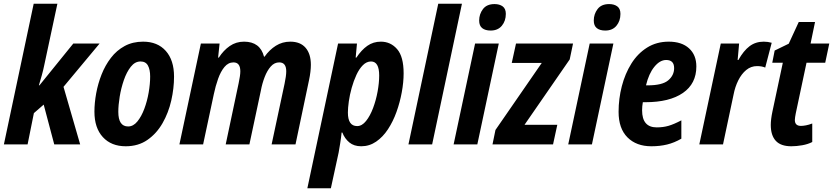

<svg xmlns="http://www.w3.org/2000/svg" viewBox="-20 -780 4499 1037"><path d="M1 0 162 -760H290L219 -428Q214 -403 206 -374Q198 -345 190 -319H193L376 -545H518L323 -311L413 0H273L216 -215L163 -169L129 0Z M659 10Q581 10 535.5 -39.5Q490 -89 490 -177Q490 -224 499.5 -276Q509 -328 528.5 -377.5Q548 -427 579 -467.5Q610 -508 653.5 -531.5Q697 -555 753 -555Q831 -555 875.5 -505Q920 -455 920 -366Q920 -303 905 -237Q890 -171 858 -115Q826 -59 776.5 -24.5Q727 10 659 10ZM672 -97Q700 -97 722 -124Q744 -151 759.5 -192.5Q775 -234 783 -280.5Q791 -327 791 -367Q791 -404 779 -426Q767 -448 739 -448Q709 -448 686.5 -419.5Q664 -391 649 -347.5Q634 -304 626.5 -258Q619 -212 619 -176Q619 -97 672 -97Z M949 0 1065 -545H1166L1158 -469H1162Q1187 -508 1221 -531.5Q1255 -555 1298 -555Q1385 -555 1406 -474H1409Q1435 -511 1470 -533Q1505 -555 1548 -555Q1602 -555 1630.5 -522Q1659 -489 1659 -430Q1659 -413 1656.5 -391.5Q1654 -370 1649 -347L1576 0H1447L1517 -328Q1521 -347 1523.5 -364.5Q1526 -382 1526 -395Q1526 -443 1488 -443Q1462 -443 1442.5 -421Q1423 -399 1409.5 -364Q1396 -329 1389 -291L1327 0H1199L1269 -331Q1273 -350 1275.5 -366.5Q1278 -383 1278 -395Q1278 -443 1241 -443Q1213 -443 1192.5 -418.5Q1172 -394 1158 -354.5Q1144 -315 1135 -272L1077 0Z M1640 237 1806 -545H1908L1901 -469H1905Q1932 -510 1964 -532.5Q1996 -555 2037 -555Q2090 -555 2125 -514.5Q2160 -474 2160 -384Q2160 -336 2150 -281.5Q2140 -227 2121.5 -175.5Q2103 -124 2075.5 -82Q2048 -40 2011.5 -15Q1975 10 1931 10Q1892 10 1867 -10.5Q1842 -31 1829 -64H1825Q1822 -34 1817.5 -6.5Q1813 21 1809 44L1767 237ZM1909 -99Q1935 -99 1957 -126.5Q1979 -154 1995 -196.5Q2011 -239 2019.5 -286Q2028 -333 2028 -372Q2028 -448 1984 -448Q1960 -448 1940 -428Q1920 -408 1905 -375.5Q1890 -343 1879.5 -305.5Q1869 -268 1864 -232.5Q1859 -197 1859 -172Q1859 -99 1909 -99Z M2186 0 2347 -760H2475L2314 0Z M2630 -615Q2601 -615 2584.5 -628Q2568 -641 2568 -669Q2568 -704 2588.5 -731Q2609 -758 2651 -758Q2678 -758 2695 -745.5Q2712 -733 2712 -705Q2712 -667 2690.5 -641Q2669 -615 2630 -615ZM2430 0 2546 -545H2674L2558 0Z M2640 0 2656 -78 2906 -440H2744L2767 -545H3075L3057 -459L2813 -106H2990L2967 0Z M3249 -615Q3220 -615 3203.5 -628Q3187 -641 3187 -669Q3187 -704 3207.5 -731Q3228 -758 3270 -758Q3297 -758 3314 -745.5Q3331 -733 3331 -705Q3331 -667 3309.5 -641Q3288 -615 3249 -615ZM3049 0 3165 -545H3293L3177 0Z M3498 10Q3417 10 3369 -38Q3321 -86 3321 -176Q3321 -247 3338.5 -314.5Q3356 -382 3390 -436.5Q3424 -491 3475 -523Q3526 -555 3592 -555Q3662 -555 3701.5 -519Q3741 -483 3741 -421Q3741 -328 3668.5 -278Q3596 -228 3466 -228H3452Q3448 -206 3448 -184Q3448 -92 3527 -92Q3562 -92 3591 -100.5Q3620 -109 3660 -130V-31Q3622 -9 3583 0.5Q3544 10 3498 10ZM3478 -319Q3557 -319 3589 -346Q3621 -373 3621 -412Q3621 -456 3578 -456Q3544 -456 3514 -419Q3484 -382 3469 -319Z M3757 0 3873 -545H3972L3964 -456H3968Q3996 -506 4028.5 -530.5Q4061 -555 4105 -555Q4127 -555 4148 -549L4113 -415Q4104 -419 4093 -421Q4082 -423 4069 -423Q4036 -423 4010.5 -402Q3985 -381 3967.5 -346Q3950 -311 3942 -269L3885 0Z M4254 10Q4197 10 4170 -19.5Q4143 -49 4143 -105Q4143 -135 4152 -178L4208 -441H4151L4164 -507L4240 -544L4294 -661H4382L4358 -545H4459L4437 -441H4336L4278 -168Q4276 -157 4274.5 -148Q4273 -139 4273 -132Q4273 -100 4306 -100Q4317 -100 4333 -103Q4349 -106 4367 -113V-13Q4344 -1 4313 4.5Q4282 10 4254 10Z"/></svg>

Font: Noto Sans Condensed
Style: Bold Italic
Weight: 700
Width: 3
Italic angle: -12°
Designer: Monotype Design Team
Foundry: Monotype Imaging Inc.
Version: Version 2.013; ttfautohint (v1.8.4.7-5d5b)